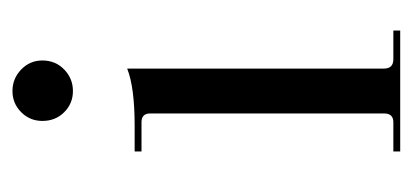

<svg xmlns="http://www.w3.org/2000/svg" viewBox="-197 -465 662 308"><g transform="rotate(-90 134.0 -311.0)"><path d="M94 -574Q94 -594 108 -608Q122 -622 142 -622Q162 -622 176.5 -608Q191 -594 191 -574Q191 -553 176.5 -539Q162 -525 142 -525Q122 -525 108 -539Q94 -553 94 -574ZM45 0V-11H92Q106 -11 106 -26V-401Q106 -415 92 -415H45V-426H86Q148 -426 178 -438V-26Q178 -11 193 -11H239V0Z"/></g></svg>

Font: Arapey Regular-Display
Style: Regular
Weight: 400
Designer: Eduardo Rodriguez Tunni
Foundry: Eduardo Rodriguez Tunni
Version: Version 4.000